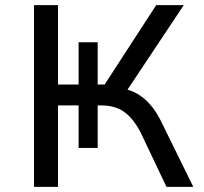

<svg xmlns="http://www.w3.org/2000/svg" viewBox="-20 -725 791 745"><path d="M112 0V-705H205V-397H285V-561H359V-397H386L586 -705H693L466 -364L439 -384Q477 -380 507.5 -364Q538 -348 563.5 -318.5Q589 -289 609 -246L730 0H626L528 -206Q501 -261 465 -288.5Q429 -316 372 -316H347L359 -327V-151H285V-316H205V0Z"/></svg>

Font: Nunito Sans 6pt
Style: Regular
Weight: 400
Version: Version 3.101;gftools[0.9.27]